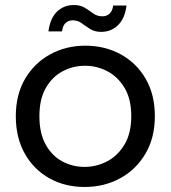

<svg xmlns="http://www.w3.org/2000/svg" viewBox="-20 -738 680 765"><path d="M317 7Q239 7 177 -27.5Q115 -62 79 -125.5Q43 -189 43 -275Q43 -361 80 -424Q117 -487 180 -521.5Q243 -556 320 -556Q398 -556 461 -521.5Q524 -487 560.5 -424Q597 -361 597 -275Q597 -189 559.5 -125.5Q522 -62 458.5 -27.5Q395 7 317 7ZM317 -73Q364 -73 406.5 -95Q449 -117 476 -162Q503 -207 503 -275Q503 -343 476.5 -387.5Q450 -432 408 -454Q366 -476 319 -476Q271 -476 229.5 -454Q188 -432 162.5 -387.5Q137 -343 137 -275Q137 -207 162 -162Q187 -117 228 -95Q269 -73 317 -73ZM383 -611Q357 -611 339 -622.5Q321 -634 305.5 -645.5Q290 -657 269 -657Q253 -657 241.5 -646.5Q230 -636 227 -613H173Q180 -666 207.5 -692Q235 -718 274 -718Q300 -718 318 -707Q336 -696 351.5 -684.5Q367 -673 388 -673Q405 -673 416.5 -683.5Q428 -694 431 -716H484Q478 -665 450.5 -638Q423 -611 383 -611Z"/></svg>

Font: Parkinsans Light
Style: Regular
Weight: 400
Version: Version 1.000